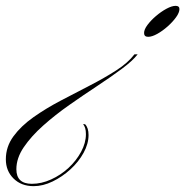

<svg xmlns="http://www.w3.org/2000/svg" viewBox="-20 -339 634 657"><path d="M440 -153H451Q434 -131 397 -103.5Q360 -76 313 -45Q266 -14 217.5 20Q169 54 128 90.5Q87 127 61.5 164.5Q36 202 36 240Q36 290 89 290Q122 290 155 275Q188 260 214.5 235.5Q241 211 257.5 180.5Q274 150 274 120Q274 96 264 86H271Q283 98 283 123Q283 153 266 184Q249 215 221 240.5Q193 266 160 282Q127 298 95 298Q53 298 26.5 272Q0 246 0 206Q0 163 26 127.5Q52 92 94.5 62Q137 32 187.5 5.5Q238 -21 287.5 -46.5Q337 -72 377.5 -98Q418 -124 440 -153ZM581 -319Q594 -319 594 -308Q594 -296 582.5 -280Q571 -264 553.5 -248.5Q536 -233 518 -223Q500 -213 487 -213Q473 -213 473 -226Q473 -238 484.5 -253.5Q496 -269 513.5 -284Q531 -299 549.5 -309Q568 -319 581 -319Z"/></svg>

Font: Ballet
Style: Regular
Weight: 400
Designer: Maximiliano R. Sproviero
Foundry: Omnibus-Type
Version: Version 1.100